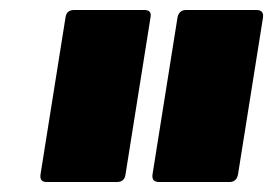

<svg xmlns="http://www.w3.org/2000/svg" viewBox="-20 -703 546 384"><path d="M298 -339Q283 -339 285 -354L335 -668Q338 -683 352 -683H493Q508 -683 506 -668L456 -354Q453 -339 439 -339ZM73 -339Q59 -339 61 -354L111 -668Q113 -683 128 -683H269Q284 -683 281 -668L231 -354Q229 -339 214 -339Z"/></svg>

Font: Sofia Sans ExtraBlack
Style: Italic
Weight: 1000
Italic angle: -9°
Designer: Botio Nikoltchev, Ani Petrova
Foundry: lettersoup
Version: Version 4.100; ttfautohint (v1.8.4.7-5d5b)